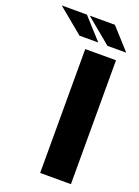

<svg xmlns="http://www.w3.org/2000/svg" viewBox="-301 -839 656 903"><g transform="rotate(20 26.5 -387.5)"><path d="M20 -620H174V0H20ZM-27 -670 -154 -775H-28L67 -670ZM113 -670 -14 -775H112L207 -670Z"/></g></svg>

Font: Smooch Sans Black
Style: Regular
Weight: 900
Designer: Robert E. Leuschke
Foundry: Robert E. Leuschke
Version: Version 1.010; ttfautohint (v1.8.3)